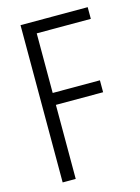

<svg xmlns="http://www.w3.org/2000/svg" viewBox="-107 -748 592 809"><g transform="rotate(-15 189.0 -343.0)"><path d="M64 0V-686H357V-635H121V-375H327V-323H121V0Z"/></g></svg>

Font: Archivo ExtraCondensed ExtraLight
Style: Regular
Weight: 250
Width: 2
Designer: Hector Gatti
Foundry: Omnibus-Type
Version: Version 2.001